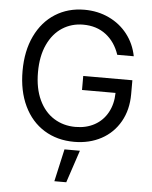

<svg xmlns="http://www.w3.org/2000/svg" viewBox="-62 -768 833 1053"><g transform="rotate(5 354.5 -241.5)"><path d="M360.4 -634.8Q296.9 -634.8 245.8 -602.1Q194.8 -569.3 165.3 -505.9Q135.7 -442.4 135.7 -353.5Q135.7 -264.6 165.5 -201.2Q195.3 -137.7 247.6 -105Q299.8 -72.3 366.2 -72.3Q425.8 -72.3 471.4 -97.4Q517.1 -122.6 542.7 -169.2Q568.4 -215.8 569.3 -277.3H384.8V-354.5H655.3V-278.3Q655.3 -191.9 618.2 -126.5Q581.1 -61 515.4 -25.6Q449.7 9.8 366.2 9.8Q272.5 9.8 200.9 -34.4Q129.4 -78.6 90.1 -160.9Q50.8 -243.2 50.8 -353.5Q50.8 -463.4 90.1 -545.7Q129.4 -627.9 199.7 -672.4Q270 -716.8 360.4 -716.8Q434.1 -716.8 495.6 -687.7Q557.1 -658.7 597.7 -606.4Q638.2 -554.2 651.4 -486.3H560.5Q537.1 -556.2 485.6 -595.5Q434.1 -634.8 360.4 -634.8ZM317.4 55.7H402.3L342.8 234.4H277.3Z"/></g></svg>

Font: WEMIX Pretendard
Style: Regular
Weight: 400
Designer: Base glyphs from Inter by Rasmus Andersson; Hangeul glyphs from Noto Sans CJK(Source Han Sans) by Jang Soo-young and Kan
Foundry: Kil Hyung-jin
Version: Version 1.000